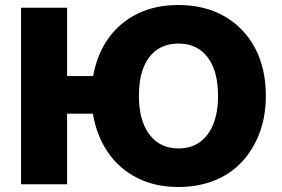

<svg xmlns="http://www.w3.org/2000/svg" viewBox="-20 -736 1127 767"><path d="M692 11Q600 11 528.5 -25Q457 -61 411.5 -127Q366 -193 351 -282H248V0H64V-705H248V-432H352Q368 -520 413.5 -583.5Q459 -647 530 -681.5Q601 -716 692 -716Q798 -716 876.5 -671Q955 -626 998.5 -544.5Q1042 -463 1042 -353Q1042 -271 1016.5 -204Q991 -137 945.5 -88.5Q900 -40 835.5 -14.5Q771 11 692 11ZM693 -143Q743 -143 778 -168Q813 -193 832 -240Q851 -287 851 -353Q851 -452 809.5 -507Q768 -562 693 -562Q643 -562 607.5 -537.5Q572 -513 553.5 -466.5Q535 -420 535 -353Q535 -254 577 -198.5Q619 -143 693 -143Z"/></svg>

Font: Nunito Sans 12pt Black
Style: Regular
Weight: 900
Designer: Vernon Adams
Foundry: Vernon Adams
Version: Version 3.101;gftools[0.9.27]